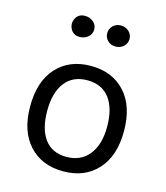

<svg xmlns="http://www.w3.org/2000/svg" viewBox="-108 -788 763 882"><g transform="rotate(15 273.5 -347.0)"><path d="M497 -239Q497 -121 436.5 -55Q376 11 274 11Q172 11 111.5 -55Q51 -121 51 -239Q51 -358 111.5 -424Q172 -490 274 -490Q376 -490 436.5 -424Q497 -358 497 -239ZM417 -239Q417 -326 380.5 -374Q344 -422 275 -422Q206 -422 169 -374Q132 -326 132 -239Q132 -153 167.5 -105Q203 -57 271 -57Q340 -57 378.5 -105.5Q417 -154 417 -239ZM190 -705Q213 -704 228.5 -690Q244 -676 244 -655Q244 -634 228.5 -620Q213 -606 190 -605Q158 -604 144.5 -629.5Q131 -655 144.5 -680.5Q158 -706 190 -705ZM358 -605Q336 -605 321 -619.5Q306 -634 306 -655Q306 -676 321 -690.5Q336 -705 358 -705Q381 -705 396.5 -690.5Q412 -676 412 -655Q412 -634 396.5 -619.5Q381 -605 358 -605Z"/></g></svg>

Font: Karla Neue
Style: Regular
Weight: 400
Designer: Jonathan Pinhorn
Foundry: PYRS Fontlab Ltd. / Made with FontLab
Version: Version 1.000;PS 001.001;hotconv 1.0.56